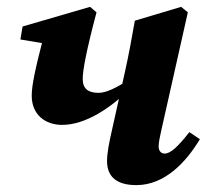

<svg xmlns="http://www.w3.org/2000/svg" viewBox="-20 -520 601 555"><path d="M159.7 -159C226.3 -159 299.7 -206.5 361.5 -268.8H374.4L353.2 -290.1C316.2 -265.7 286.5 -251.6 265.1 -251.6C236 -251.6 219.1 -262.7 219.1 -291.7C219.1 -315.7 228.4 -368.8 259 -484.4L240.3 -500.2L45.2 -443.4L39 -405.9L158.5 -386L106.2 -415C81.5 -319.2 71.7 -273.3 71.7 -243.4C71.7 -188.4 110.7 -159 159.7 -159ZM374.2 15.1C456.7 15.1 518.3 -51.9 557.8 -117.6L527.4 -138C494 -95.8 473.3 -76.1 455.9 -76.1C446 -76.1 438.6 -83.3 438.6 -96.6C438.6 -106.9 441.2 -120.7 445.4 -139.3L523 -484.4L503.6 -500.2L369.8 -460.2C361 -409.9 352 -360.6 341.1 -311.9L303 -141.1C296.1 -110.8 289.4 -78.1 289.4 -54.5C289.4 -8.3 318.3 15.1 374.2 15.1Z"/></svg>

Font: Source Serif 4 Variable
Style: Italic
Weight: 400
Italic angle: -12°
Designer: Frank Grießhammer
Foundry: Adobe Systems Incorporated
Version: Version 4.004;hotconv 1.0.116;makeotfexe 2.5.65601